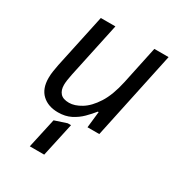

<svg xmlns="http://www.w3.org/2000/svg" viewBox="-183 -656 944 1016"><g transform="rotate(30 289.5 -148.0)"><path d="M189 10Q128 10 91.5 -24Q55 -58 55 -123Q55 -146 58.5 -166.5Q62 -187 66 -209L136 -536H225L153 -199Q144 -156 144 -132Q144 -100 160.5 -81.5Q177 -63 214 -63Q248 -63 287.5 -87Q327 -111 361 -164Q395 -217 414 -305L463 -536H550L436 0H364L375 -99H370Q351 -75 325.5 -49.5Q300 -24 266.5 -7Q233 10 189 10ZM150 240 190 58 263 34H283L238 240Z"/></g></svg>

Font: Manna Sans
Style: Italic
Weight: 400
Italic angle: -12°
Designer: Monotype Design Team
Foundry: Monotype Imaging Inc.
Version: Version 2.001.1; ttfautohint (v1.8.2)